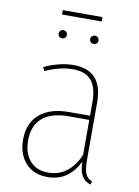

<svg xmlns="http://www.w3.org/2000/svg" viewBox="-88 -833 651 901"><g transform="rotate(10 238.0 -382.0)"><path d="M412 -6 407 10Q378 0 365 -22.5Q352 -45 351 -89Q325 -39 288.5 -14.5Q252 10 201 10Q135 10 97 -32.5Q59 -75 59 -144Q59 -223 109.5 -265.5Q160 -308 248 -308H349V-374Q349 -441 321.5 -475Q294 -509 232 -509Q171 -509 101 -477L93 -495Q167 -529 232 -529Q371 -529 371 -376V-102Q371 -57 380 -36Q389 -15 412 -6ZM349 -121V-288H251Q169 -288 126 -251.5Q83 -215 83 -144Q83 -82 114.5 -46.5Q146 -11 201 -11Q300 -11 349 -121ZM176 -662Q176 -654 170.5 -648.5Q165 -643 156 -643Q148 -643 142.5 -648.5Q137 -654 137 -662Q137 -670 142.5 -676Q148 -682 156 -682Q165 -682 170.5 -676.5Q176 -671 176 -662ZM327 -662Q327 -654 321.5 -648.5Q316 -643 307 -643Q298 -643 292.5 -648.5Q287 -654 287 -662Q287 -670 292.5 -676Q298 -682 307 -682Q316 -682 321.5 -676Q327 -670 327 -662ZM326 -753H137V-774H326Z"/></g></svg>

Font: Fira Sans Condensed Thin
Style: Regular
Weight: 250
Width: 3
Designer: Carrois Corporate & Edenspiekermann AG
Foundry: Carrois Corporate GbR & Edenspiekermann AG
Version: Version 4.203